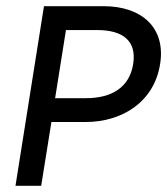

<svg xmlns="http://www.w3.org/2000/svg" viewBox="-20 -600 540 620"><path d="M30 0H113L146 -206H256C376 -206 478 -272 497 -393C516 -510 438 -580 315 -580H122ZM158 -283 193 -503H293C376 -503 422 -469 410 -393C398 -318 341 -283 258 -283Z"/></svg>

Font: Charger Sport
Style: SeBdObl
Weight: 600
Designer: Jasper
Foundry: Cannot Into Space Fonts
Version: Version 1.1